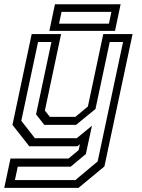

<svg xmlns="http://www.w3.org/2000/svg" viewBox="-40 -704 685 924"><path d="M101 0 20 -103 112.5 -540H254L176 -172L200 -141.5H322.5L383 -191.5L457 -540H598L462.5 97L338 200H-19.5L10.5 59H289.5L338.5 18.5L344.5 -10L332.5 0ZM31.8 162.5H322.8L430 72.8L552.2 -502H488.2L419.5 -179.5L326.2 -103.2H173L133.5 -153.8L207.5 -502H143.2L62.5 -122.8L127.8 -39H329.5L402.5 -99L373.2 37.2L300.2 98.2H45.5ZM197.5 -555.5 224.5 -683.5H540.5L513.5 -555.5ZM244.2 -590H484.2L496.2 -647H256.2Z"/></svg>

Font: Tourney Thin
Style: Italic
Weight: 100
Italic angle: -12°
Designer: Tyler Finck
Foundry: Etcetera Type Co
Version: Version 1.015